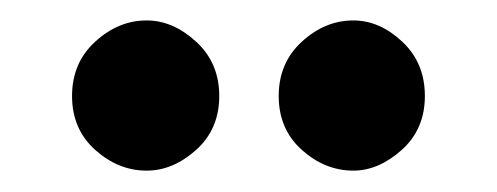

<svg xmlns="http://www.w3.org/2000/svg" viewBox="-20 -635 481 186"><path d="M49.8 -542Q49.8 -574.2 72.3 -594.7Q94.7 -615.2 122.1 -615.2Q147.5 -615.2 169.9 -594.7Q192.4 -574.2 192.4 -542Q192.4 -509.8 169.9 -489.7Q147.5 -469.7 122.1 -469.7Q94.7 -469.7 72.3 -489.7Q49.8 -509.8 49.8 -542ZM250 -542Q250 -574.2 272.5 -594.7Q294.9 -615.2 322.3 -615.2Q347.7 -615.2 369.6 -594.7Q391.6 -574.2 391.6 -542Q391.6 -509.8 369.1 -489.7Q346.7 -469.7 322.3 -469.7Q294.9 -469.7 272.5 -489.7Q250 -509.8 250 -542Z"/></svg>

Font: Josefin Sans CFJ
Style: Bold
Weight: 700
Designer: Santiago Orozco
Foundry: Typemade
Version: Version 2.001